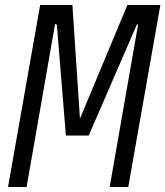

<svg xmlns="http://www.w3.org/2000/svg" viewBox="-20 -745 659 765"><path d="M140 -725H268.5L298.5 -272L487.5 -725H619L491 0H417L530.5 -649L525 -646.5L333.5 -205H242.5L206.5 -646.5L199.5 -650L86 0H12Z"/></svg>

Font: JuliaMono Light
Style: Italic
Weight: 300
Italic angle: -9°
Monospace: yes
Designer: cormullion
Foundry: corm
Version: Version 0.054; ttfautohint (v1.8.4)